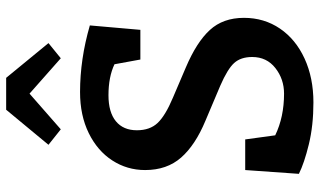

<svg xmlns="http://www.w3.org/2000/svg" viewBox="-222 -780 1013 608"><g transform="rotate(-90 284.0 -476.5)"><path d="M37 -36 49 -206H146L159 -111Q217 -83 291 -83Q337 -83 372 -110.5Q407 -138 407 -184Q407 -220 388 -241Q369 -262 316 -285L205 -332Q128 -364 88.5 -409Q49 -454 49 -523Q49 -580 79.5 -627Q110 -674 166 -701.5Q222 -729 296 -729Q400 -729 507 -698L493 -538H399L384 -620Q344 -639 286 -639Q232 -639 203.5 -615.5Q175 -592 175 -549Q175 -508 198 -483.5Q221 -459 278 -435L374 -394Q454 -360 492.5 -318Q531 -276 531 -210Q531 -146 497 -96Q463 -46 402 -18Q341 10 263 10Q190 10 130.5 -4.5Q71 -19 37 -36ZM403 -790 291 -889 178 -790 129 -829 240 -963H341L451 -829Z"/></g></svg>

Font: Enriqueta SemiBold
Style: Regular
Weight: 600
Designer: Viviana Monsalve, Gustavo Ibarra
Foundry: 72Puntos
Version: Version 2.000